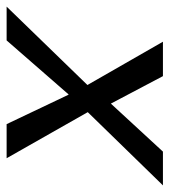

<svg xmlns="http://www.w3.org/2000/svg" viewBox="14 -526 512 580"><g transform="rotate(90 270.0 -236.0)"><path d="M0 0 236.8 -244.1 106 -472.2H210L293 -314.9L438 -472.2H540L318.8 -245.1L458 0H355L266.1 -187H265.1L102.1 0Z"/></g></svg>

Font: CMU Bright
Style: SemiBoldOblique
Weight: 600
Italic angle: -12°
Version: Version 0.7.0